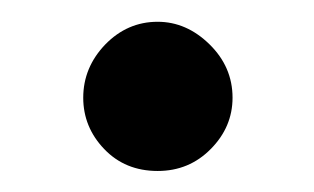

<svg xmlns="http://www.w3.org/2000/svg" viewBox="-20 -386 293 179"><path d="M127 -226.6C146.5 -226.6 163 -233.4 176.5 -247.1C190 -260.7 196.8 -276.7 196.8 -294.9C196.8 -314.1 189.6 -330.7 175.3 -344.7C161 -358.7 144.9 -365.7 127 -365.7C108.1 -365.7 91.8 -358.6 78.1 -344.5C64.5 -330.3 57.6 -313.8 57.6 -294.9C57.6 -276.7 64.1 -260.7 77.1 -247.1C90.2 -233.4 106.8 -226.6 127 -226.6Z"/></svg>

Font: Linux Biolinum G
Style: Bold
Weight: 700
Designer: Philipp H. Poll
Foundry: Philipp H. Poll
Version: Version 1.1.0